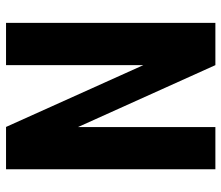

<svg xmlns="http://www.w3.org/2000/svg" viewBox="-70 -682 751 652"><g transform="rotate(90 306.0 -355.5)"><path d="M554.2 0H410.6L200.7 -466.3V0H57.1V-710.9H200.7L411.1 -244.1V-710.9H554.2Z"/></g></svg>

Font: Roboto Condensed
Style: Bold
Weight: 700
Designer: Google
Version: Version 2.134; 2016